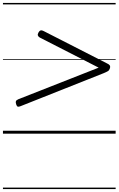

<svg xmlns="http://www.w3.org/2000/svg" viewBox="-20 -905 803 1300"><path d="M119 -186Q107 -181 100.5 -183Q94 -185 90 -197Q85 -211 87.5 -219Q90 -227 104 -233L648 -447L249 -651Q239 -657 236.5 -665Q234 -673 240 -684Q247 -697 255.5 -699Q264 -701 275 -695L702 -477Q718 -470 723 -462.5Q728 -455 724 -442Q720 -429 711 -423.5Q702 -418 683 -410ZM0 365H763V375H0ZM0 -20H763V0H0ZM0 -505H763V-500H0ZM0 -885H763V-875H0Z"/></svg>

Font: Playwrite DK Loopet Guides
Style: Regular
Weight: 400
Designer: Veronika Burian, José Scaglione
Foundry: TypeTogether
Version: Version 1.003